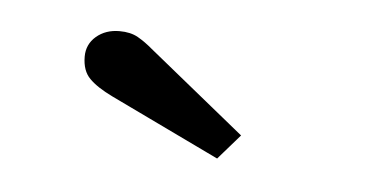

<svg xmlns="http://www.w3.org/2000/svg" viewBox="-26 -775 352 180"><g transform="rotate(5 150.0 -684.5)"><path d="M182.5 -629 79.5 -678.5Q65 -685.5 57.8 -692.8Q50.5 -700 50.5 -713.5Q50.5 -725 59.2 -732.5Q68 -740 81 -740Q91.5 -740 98.5 -736Q105.5 -732 112.5 -726L203 -652.5Z"/></g></svg>

Font: Imbue 10pt
Style: Bold
Weight: 700
Designer: Tyler Finck
Foundry: Etcetera Type Company
Version: Version 1.102; ttfautohint (v1.8.3)